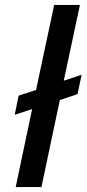

<svg xmlns="http://www.w3.org/2000/svg" viewBox="-20 -763 353 783"><path d="M44 0 111 -318 40 -295 56 -373 127 -396 201 -743H306L240 -434L313 -458L296 -379L224 -355L149 0Z"/></svg>

Font: Saira SemiExpanded Medium
Style: Italic
Weight: 500
Width: 6
Italic angle: -12°
Designer: Hector Gatti with collaboration of the Omnibus-Type team
Foundry: Omnibus-Type
Version: Version 1.101